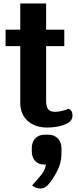

<svg xmlns="http://www.w3.org/2000/svg" viewBox="-20 -720 445 1099"><path d="M395 -60Q395 -39 382 -26Q366 -10 329.5 0Q293 10 249 10Q180 10 138 -28.5Q96 -67 96 -131V-456H12V-550H96V-700H244V-550H348V-456H244V-144Q244 -109 255.5 -94.5Q267 -80 296 -80Q328 -80 372 -97Q383 -94 389 -84Q395 -74 395 -60ZM332 132V151Q332 197 319.5 231Q307 265 278 309Q261 334 245.5 346.5Q230 359 212 359Q184 359 164 341Q205 296 221.5 273.5Q238 251 243 222H233Q200 222 181 201Q162 180 162 146V127Q162 93 182 72Q202 51 235 51H256Q290 51 311 72.5Q332 94 332 132Z"/></svg>

Font: Krub
Style: Bold
Weight: 700
Version: Version 1.000; ttfautohint (v1.6)